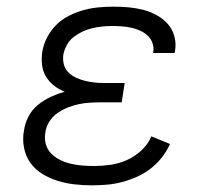

<svg xmlns="http://www.w3.org/2000/svg" viewBox="-20 -548 640 576"><path d="M256 8Q229 8 203 5Q177 2 153 -5.5Q129 -13 107.5 -26Q86 -39 71.5 -59Q57 -79 52 -105Q47 -131 52 -157Q55 -178 65.5 -198.5Q76 -219 94 -233.5Q112 -248 132.5 -257.5Q153 -267 174 -273Q156 -280 141.5 -291.5Q127 -303 117.5 -319Q108 -335 106 -354.5Q104 -374 107 -394Q111 -416 122 -437Q133 -458 150 -474.5Q167 -491 188.5 -501.5Q210 -512 232 -518Q254 -524 276.5 -526Q299 -528 321 -528Q344 -528 366 -526Q388 -524 409.5 -518.5Q431 -513 450 -502.5Q469 -492 483 -476.5Q497 -461 503 -439.5Q509 -418 505 -395L504 -389H439L440 -393Q442 -407 437 -420Q432 -433 422 -442Q412 -451 399.5 -456.5Q387 -462 373 -465Q359 -468 345 -469Q331 -470 317 -470Q302 -470 287 -468.5Q272 -467 257 -463.5Q242 -460 228 -453.5Q214 -447 201 -437Q188 -427 180.5 -413Q173 -399 170 -384Q168 -369 171.5 -355Q175 -341 185 -331Q195 -321 208 -315Q221 -309 235 -305.5Q249 -302 263.5 -300.5Q278 -299 293 -299H354L345 -241H284Q267 -241 250 -240Q233 -239 216.5 -235.5Q200 -232 183.5 -225.5Q167 -219 152 -208.5Q137 -198 127.5 -182.5Q118 -167 116 -150Q113 -132 117.5 -115.5Q122 -99 133.5 -87.5Q145 -76 160 -68.5Q175 -61 191.5 -57Q208 -53 226 -51.5Q244 -50 261 -50Q286 -50 311 -53.5Q336 -57 360 -67.5Q384 -78 404 -96.5Q424 -115 434 -139L490 -116Q480 -94 465 -75Q450 -56 431 -41.5Q412 -27 390.5 -17.5Q369 -8 346.5 -2Q324 4 301 6Q278 8 256 8Z"/></svg>

Font: Iosevka HT Light Extended
Style: Italic
Weight: 300
Width: 7
Italic angle: -9°
Monospace: yes
Designer: Belleve Invis
Foundry: Belleve Invis
Version: Version 32.3.0; ttfautohint (v1.8.4)